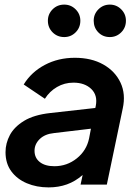

<svg xmlns="http://www.w3.org/2000/svg" viewBox="-20 -802 579 834"><path d="M191 12Q139 12 96.5 -6Q54 -24 29 -58Q4 -92 4 -141Q4 -180 23 -215.5Q42 -251 84.5 -277Q127 -303 198 -311L394 -333L396 -342Q405 -388 376.5 -415.5Q348 -443 299 -443Q260 -443 227.5 -424Q195 -405 175 -373L83 -435Q116 -489 174.5 -520Q233 -551 305 -551Q377 -551 428.5 -522Q480 -493 503.5 -443Q527 -393 513 -330L444 0H330L339 -42Q307 -14 270.5 -1Q234 12 191 12ZM130 -147Q130 -116 153 -98Q176 -80 216 -80Q271 -80 313.5 -114Q356 -148 367 -201L375 -243L215 -224Q175 -220 152.5 -198Q130 -176 130 -147ZM259 -641Q229 -641 208.5 -661.5Q188 -682 188 -712Q188 -741 208.5 -761.5Q229 -782 259 -782Q288 -782 308.5 -761.5Q329 -741 329 -712Q329 -682 308.5 -661.5Q288 -641 259 -641ZM457 -641Q427 -641 407 -661.5Q387 -682 387 -712Q387 -741 407.5 -761.5Q428 -782 457 -782Q486 -782 506.5 -761.5Q527 -741 527 -712Q527 -682 506.5 -661.5Q486 -641 457 -641Z"/></svg>

Font: Plus Jakarta Display Medium
Style: Italic
Weight: 500
Italic angle: -12°
Designer: Gumpita Rahayu
Foundry: Tokotype Studio
Version: Version 1.000